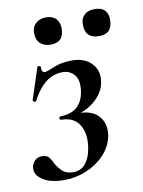

<svg xmlns="http://www.w3.org/2000/svg" viewBox="-71 -617 504 679"><g transform="rotate(-10 181.5 -278.0)"><path d="M103 -377Q111 -377 138.5 -389Q166 -401 206 -401Q250 -401 275.5 -374Q301 -347 293 -306Q287 -270 253.5 -241.5Q220 -213 170 -205L174 -213Q239 -218 266 -189Q293 -160 285 -116Q278 -79 251.5 -50.5Q225 -22 186.5 -5.5Q148 11 105 11Q57 11 28.5 -7.5Q0 -26 4 -53Q6 -66 16 -76Q26 -86 42 -86Q60 -86 67.5 -75.5Q75 -65 81 -52Q90 -36 103.5 -23.5Q117 -11 141 -11Q170 -11 186 -31.5Q202 -52 207 -81Q217 -131 198 -166Q179 -201 131 -201Q127 -201 126 -207Q125 -213 131 -213Q173 -215 192.5 -234.5Q212 -254 217 -284Q224 -327 207.5 -346.5Q191 -366 165 -366Q147 -366 128.5 -359Q110 -352 91.5 -333.5Q73 -315 55 -281Q54 -278 48.5 -280.5Q43 -283 44 -287L81 -400Q83 -403 88.5 -401Q94 -399 93 -396Q92 -386 95.5 -381.5Q99 -377 103 -377ZM141 -469Q118 -469 104 -482Q90 -495 90 -519Q90 -541 104 -554Q118 -567 141 -567Q164 -567 176.5 -554Q189 -541 189 -519Q189 -469 141 -469ZM315 -469Q265 -469 265 -519Q265 -541 278 -553.5Q291 -566 315 -566Q363 -566 363 -519Q363 -469 315 -469Z"/></g></svg>

Font: Cormorant SemiBold
Style: Italic
Weight: 600
Italic angle: -10°
Designer: Christian Thalmann (Catharsis Fonts)
Foundry: Catharsis Fonts
Version: Version 4.000